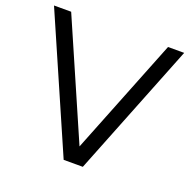

<svg xmlns="http://www.w3.org/2000/svg" viewBox="-126 -777 889 894"><g transform="rotate(20 318.5 -330.0)"><path d="M281 0 -7 -660H78L329 -84L558 -660H638L376 0Z"/></g></svg>

Font: Quattrocento Sans
Style: Regular
Weight: 400
Designer: Pablo Impallari
Foundry: Pablo Impallari, Igino Marini, Brenda Gallo
Version: Version 2.000